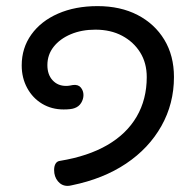

<svg xmlns="http://www.w3.org/2000/svg" viewBox="-20 -586 632 628"><path d="M215 20Q211 21 207.5 21.5Q204 22 201 22Q182 22 169.5 7Q157 -8 157 -30Q157 -43 162 -51Q167 -59 177 -60Q268 -75 331 -111.5Q394 -148 427 -204.5Q460 -261 460 -334Q460 -380 438.5 -414.5Q417 -449 379.5 -469Q342 -489 292 -489Q247 -489 211.5 -474Q176 -459 155.5 -433Q135 -407 135 -373Q135 -342 152 -323.5Q169 -305 196 -305Q202 -305 208 -306Q214 -307 219 -308Q236 -310 244.5 -299.5Q253 -289 253 -275Q253 -262 245.5 -249.5Q238 -237 223 -232Q212 -228 188 -228Q149 -228 118 -246.5Q87 -265 69 -298Q51 -331 51 -372Q51 -429 82.5 -473Q114 -517 170 -541.5Q226 -566 299 -566Q374 -566 430 -537Q486 -508 517.5 -456Q549 -404 549 -334Q549 -247 508 -174Q467 -101 392.5 -51Q318 -1 215 20Z"/></svg>

Font: Playpen Sans Thai
Style: Regular
Weight: 400
Designer: Sirin Gunkloy, Laura Meseguer, Veronika Burian, José Scaglione
Foundry: TypeTogether
Version: Version 2.000